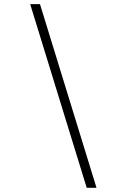

<svg xmlns="http://www.w3.org/2000/svg" viewBox="-20 -806 626 919"><path d="M395 92.8 124.5 -786.1H171.4L441.9 92.8Z"/></svg>

Font: CaskaydiaCove NFP ExtraLight
Style: Italic
Weight: 200
Italic angle: -10°
Designer: Aaron Bell
Foundry: Saja Typeworks
Version: Version 2111.001; VTT 6.35;Nerd Fonts 3.1.1